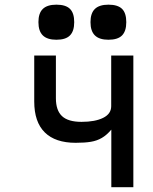

<svg xmlns="http://www.w3.org/2000/svg" viewBox="-20 -782 640 802"><path d="M445 -240.5Q425.5 -217.5 405.2 -205.8Q385 -194 359.8 -189.8Q334.5 -185.5 296 -185.5Q211 -185.5 167 -229Q123 -272.5 123 -358V-550H213.5V-371.5Q213.5 -321 239 -297Q264.5 -273 320.5 -273Q377.5 -273 411 -289.8Q444.5 -306.5 444.5 -338.5V-550H537V0H445ZM140.5 -689.5Q140.5 -727 159 -744.8Q177.5 -762.5 215.5 -762.5Q254.5 -762.5 272.2 -745Q290 -727.5 290 -689.5Q290 -652 272.2 -634Q254.5 -616 215.5 -616Q177.5 -616 159 -634Q140.5 -652 140.5 -689.5ZM358 -689.5Q358 -727 376.5 -744.8Q395 -762.5 433 -762.5Q472 -762.5 489.8 -745Q507.5 -727.5 507.5 -689.5Q507.5 -652 489.8 -634Q472 -616 433 -616Q395 -616 376.5 -634Q358 -652 358 -689.5Z"/></svg>

Font: JuliaMono Medium
Style: Regular
Weight: 500
Monospace: yes
Designer: cormullion
Foundry: corm
Version: Version 0.054; ttfautohint (v1.8.4)